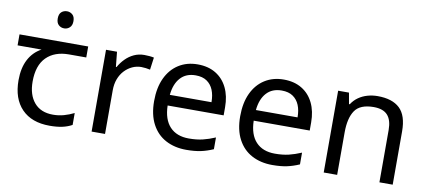

<svg xmlns="http://www.w3.org/2000/svg" viewBox="-68 -983 2765 1239"><g transform="rotate(10 1314.5 -363.5)"><path d="M285 -737Q305 -737 320.5 -723.5Q336 -710 336 -681Q336 -653 320.5 -639Q305 -625 285 -625Q263 -625 248 -639Q233 -653 233 -681Q233 -710 248 -723.5Q263 -737 285 -737ZM301 10Q183 10 118 -57Q53 -124 53 -245Q53 -325 82 -380.5Q111 -436 165 -465H8V-537H458V-465H345Q251 -465 197.5 -411.5Q144 -358 144 -252Q144 -165 187 -114.5Q230 -64 310 -64Q347 -64 381 -73.5Q415 -83 447 -99V-21Q418 -5 383 2.5Q348 10 301 10Z M825 -546Q840 -546 857.5 -544.5Q875 -543 888 -540L877 -459Q864 -462 848.5 -464Q833 -466 819 -466Q788 -466 760 -453Q732 -440 710 -416.5Q688 -393 675.5 -360Q663 -327 663 -286V0H575V-536H647L657 -438H661Q678 -468 702 -492.5Q726 -517 757 -531.5Q788 -546 825 -546Z M1175 -546Q1244 -546 1293.5 -516Q1343 -486 1369.5 -431.5Q1396 -377 1396 -304V-251H1029Q1031 -160 1075.5 -112.5Q1120 -65 1200 -65Q1251 -65 1290.5 -74.5Q1330 -84 1372 -102V-25Q1331 -7 1291 1.5Q1251 10 1196 10Q1120 10 1061.5 -21Q1003 -52 970.5 -113.5Q938 -175 938 -264Q938 -352 967.5 -415Q997 -478 1050.5 -512Q1104 -546 1175 -546ZM1174 -474Q1111 -474 1074.5 -433.5Q1038 -393 1031 -321H1304Q1304 -367 1290 -401Q1276 -435 1247.5 -454.5Q1219 -474 1174 -474Z M1739 -546Q1808 -546 1857.5 -516Q1907 -486 1933.5 -431.5Q1960 -377 1960 -304V-251H1593Q1595 -160 1639.5 -112.5Q1684 -65 1764 -65Q1815 -65 1854.5 -74.5Q1894 -84 1936 -102V-25Q1895 -7 1855 1.5Q1815 10 1760 10Q1684 10 1625.5 -21Q1567 -52 1534.5 -113.5Q1502 -175 1502 -264Q1502 -352 1531.5 -415Q1561 -478 1614.5 -512Q1668 -546 1739 -546ZM1738 -474Q1675 -474 1638.5 -433.5Q1602 -393 1595 -321H1868Q1868 -367 1854 -401Q1840 -435 1811.5 -454.5Q1783 -474 1738 -474Z M2354 -546Q2450 -546 2499 -499.5Q2548 -453 2548 -349V0H2461V-343Q2461 -408 2432 -440Q2403 -472 2341 -472Q2252 -472 2218 -422Q2184 -372 2184 -278V0H2096V-536H2167L2180 -463H2185Q2203 -491 2229.5 -509.5Q2256 -528 2288 -537Q2320 -546 2354 -546Z"/></g></svg>

Font: ukorean05
Style: Book
Weight: 400
Designer: Jelle Bosma - Monotype Design Team
Foundry: Monotype Imaging Inc.
Version: Version 2.003